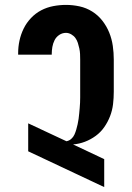

<svg xmlns="http://www.w3.org/2000/svg" viewBox="-20 -763 540 783"><path d="M405 0 95 -146V-260L251 -187Q262 -189 270.5 -196.5Q279 -204 283.5 -214Q288 -224 291 -234.5Q294 -245 296.5 -256Q299 -267 300.5 -278Q302 -289 303 -300Q304 -311 305 -322Q306 -333 306.5 -344Q307 -355 307 -366Q307 -377 307 -389V-520Q307 -531 306.5 -542.5Q306 -554 303.5 -565.5Q301 -577 297.5 -588Q294 -599 287.5 -608Q281 -617 270.5 -623Q260 -629 249 -629Q234 -629 221.5 -620.5Q209 -612 202.5 -599Q196 -586 193.5 -571.5Q191 -557 191 -542V-540H54V-546Q54 -572 59.5 -597.5Q65 -623 76.5 -646.5Q88 -670 106.5 -689.5Q125 -709 148 -721Q171 -733 197 -738Q223 -743 249 -743Q277 -743 304.5 -737Q332 -731 356 -716Q380 -701 397.5 -678.5Q415 -656 425.5 -630Q436 -604 440 -576Q444 -548 444 -520V-389Q444 -363 441 -338Q438 -313 429 -289.5Q420 -266 405.5 -245Q391 -224 370.5 -209Q350 -194 326.5 -185Q303 -176 278 -174L405 -114Z"/></svg>

Font: Iosevka Term Curly Heavy
Style: Regular
Weight: 900
Designer: Belleve Invis
Foundry: Belleve Invis
Version: Version 32.3.0